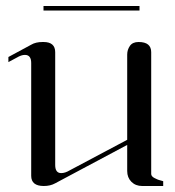

<svg xmlns="http://www.w3.org/2000/svg" viewBox="-20 -620 583 640"><path d="M125 -600H445V-585H125ZM122 -480Q122 -480 125 -480Q164 -480 164 -446V-70Q164 -43 184 -43Q197 -43 212 -52L404 -154V-438Q404 -454 413 -467Q422 -480 442 -480Q484 -480 484 -446V-40Q484 -36 487 -32.5Q490 -29 495 -26.5Q500 -24 504.5 -22Q509 -20 515.5 -18.5Q522 -17 524 -16V0H454Q432 0 418 -14Q404 -28 404 -50V-137L164 -9Q148 0 126 0Q84 0 84 -34V-410Q84 -437 63 -437Q51 -437 36 -428L8 -413V-430L84 -471Q99 -480 122 -480Z"/></svg>

Font: kawoszeh
Style: Medium
Weight: 500
Version: Version 000.030